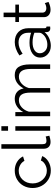

<svg xmlns="http://www.w3.org/2000/svg" viewBox="1026 -1796 780 2873"><g transform="rotate(-90 1416.5 -360.0)"><path d="M300.8 9.8Q226.6 9.8 166.3 -27.3Q106 -64.5 72.5 -126.5Q39.1 -188.5 39.1 -262.2Q39.1 -335.9 71.8 -397Q104.5 -458 164.6 -493.9Q224.6 -529.8 299.8 -529.8Q372.6 -529.8 428.2 -496.6Q483.9 -463.4 512.2 -405.8L445.8 -384.8Q424.3 -424.8 384.5 -447.5Q344.7 -470.2 296.9 -470.2Q216.8 -470.2 162.4 -410.6Q107.9 -351.1 107.9 -262.2Q107.9 -174.3 164.1 -112.1Q220.2 -49.8 297.9 -49.8Q347.7 -49.8 392.8 -76.4Q438 -103 450.2 -139.2L517.1 -119.1Q495.1 -62.5 435.3 -26.4Q375.5 9.8 300.8 9.8Z M627 -730H694.8V-118.2Q694.8 -82 707 -68.6Q719.2 -55.2 742.7 -55.2Q775.9 -55.2 810.1 -66.9L821.8 -12.2Q802.7 -4.9 775.4 0.5Q748 5.9 728 5.9Q681.2 5.9 654.1 -21.2Q627 -48.3 627 -95.2Z M896 -629.9V-730H963.9V-629.9ZM896 0V-521H963.9V0Z M1888.7 0H1820.8V-291Q1820.8 -467.8 1705.6 -467.8Q1647 -467.8 1600.3 -426.3Q1553.7 -384.8 1534.7 -317.9V0H1466.8V-291Q1466.8 -382.8 1438.7 -425.3Q1410.6 -467.8 1352.5 -467.8Q1294.4 -467.8 1247.8 -426.8Q1201.2 -385.7 1181.6 -318.8V0H1113.8V-521H1175.8V-402.8Q1208 -463.4 1260 -496.6Q1312 -529.8 1374.5 -529.8Q1438.5 -529.8 1479 -493.2Q1519.5 -456.5 1528.8 -396Q1601.6 -529.8 1729.5 -529.8Q1813.5 -529.8 1851.1 -471.4Q1888.7 -413.1 1888.7 -305.2Z M1990.7 -149.9Q1990.7 -221.7 2051.5 -265.4Q2112.3 -309.1 2210.4 -309.1Q2294.4 -309.1 2362.3 -285.2V-329.1Q2362.3 -395.5 2323 -434.3Q2283.7 -473.1 2215.3 -473.1Q2136.7 -473.1 2048.3 -412.1L2022.5 -460Q2124 -529.8 2222.7 -529.8Q2318.8 -529.8 2374.8 -474.6Q2430.7 -419.4 2430.7 -323.2V-82Q2430.7 -67.9 2436.5 -61.5Q2442.4 -55.2 2455.6 -54.2V0Q2431.2 2.9 2424.3 2Q2400.4 1.5 2387 -12.9Q2373.5 -27.3 2372.6 -45.9L2371.6 -84Q2336.9 -40 2281.2 -15.1Q2225.6 9.8 2166.5 9.8Q2090.8 9.8 2040.8 -36.4Q1990.7 -82.5 1990.7 -149.9ZM2339.4 -109.9Q2362.3 -135.7 2362.3 -160.2V-235.8Q2294.4 -263.2 2218.8 -263.2Q2145 -263.2 2100.3 -233.6Q2055.7 -204.1 2055.7 -154.8Q2055.7 -108.9 2090.3 -75.4Q2125 -42 2182.6 -42Q2231 -42 2273.4 -60.8Q2315.9 -79.6 2339.4 -109.9Z M2823.7 -24.9Q2823.2 -24.4 2813.7 -20.3Q2804.2 -16.1 2798.1 -13.7Q2792 -11.2 2779.8 -7.1Q2767.6 -2.9 2757.3 -0.5Q2747.1 2 2732.9 3.9Q2718.8 5.9 2705.6 5.9Q2658.7 5.9 2627.2 -20.3Q2595.7 -46.4 2595.7 -94.2V-466.8H2523.4V-521H2595.7V-696.8H2663.6V-521H2783.7V-466.8H2663.6V-112.8Q2665.5 -85.4 2683.1 -71.3Q2700.7 -57.1 2726.6 -57.1Q2769 -57.1 2805.7 -80.1Z"/></g></svg>

Font: Rawline
Style: Regular
Weight: 400
Designer: Matt McInerney, Pablo Impallari, Rodrigo Fuenzalida
Foundry: Matt McInerney, Pablo Impallari, Rodrigo Fuenzalida
Version: Version 4.020;PS 004.020;hotconv 1.0.88;makeotf.lib2.5.64775